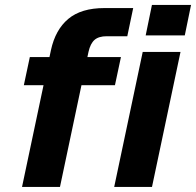

<svg xmlns="http://www.w3.org/2000/svg" viewBox="-20 -742 778 762"><path d="M67.4 0 182.2 -543.2Q199.8 -624.2 251.1 -667.1Q302.4 -710 394.6 -710H508.6L485.2 -598.2H403.6Q371.8 -598.2 355.2 -583.7Q338.6 -569.2 331.2 -536L218 0ZM74.6 -403.8 98.4 -515.6H460L436.2 -403.8ZM433.2 0 546.4 -536H696.4L583.2 0ZM558.2 -601.6 583 -722.4H738.2L713.4 -601.6Z"/></svg>

Font: Geist
Style: Italic
Weight: 400
Italic angle: -12°
Designer: Basement.studio, Andrés Briganti, Mateo Zaragoza
Foundry: Basement.studio, Vercel, Andrés Briganti, Guido Ferreyra, Mateo Zaragoza
Version: Version 1.500